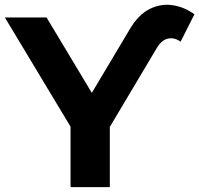

<svg xmlns="http://www.w3.org/2000/svg" viewBox="-34 -772 822 792"><path d="M768 -713 711 -600Q686 -618 660 -613Q634 -608 614 -576L383 -188L419 -286V0H257V-286L294 -188L-14 -700H158L394 -307H296L501 -651Q537 -712 583.5 -735Q630 -758 678.5 -750.5Q727 -743 768 -713Z"/></svg>

Font: Montserrat Thin
Style: Bold
Weight: 700
Version: Version 9.000